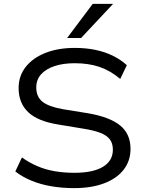

<svg xmlns="http://www.w3.org/2000/svg" viewBox="-20 -961 744 990"><path d="M362 9Q301 9 245 -0.5Q189 -10 142 -29.5Q95 -49 59 -77L93 -149Q133 -121 174.5 -103.5Q216 -86 263 -78Q310 -70 364 -70Q460 -70 511 -101Q562 -132 562 -189Q562 -223 545.5 -243.5Q529 -264 496 -276.5Q463 -289 413 -297L280 -319Q174 -336 125 -383Q76 -430 76 -507Q76 -570 113 -616.5Q150 -663 215 -688.5Q280 -714 366 -714Q422 -714 471 -704Q520 -694 561 -674Q602 -654 634 -625L600 -554Q549 -597 493 -616Q437 -635 365 -635Q305 -635 260.5 -620Q216 -605 191.5 -577.5Q167 -550 167 -510Q167 -462 199 -436.5Q231 -411 304 -398L434 -377Q545 -358 599 -314.5Q653 -271 653 -193Q653 -132 618 -86.5Q583 -41 517.5 -16Q452 9 362 9ZM326 -765 458 -941H563L398 -765Z"/></svg>

Font: Nunito Sans 10pt SemiExpanded
Style: Regular
Weight: 400
Width: 6
Designer: Vernon Adams
Foundry: Vernon Adams
Version: Version 3.101;gftools[0.9.27]